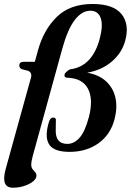

<svg xmlns="http://www.w3.org/2000/svg" viewBox="-38 -732 640 940"><path d="M-10.5 96.5 113.5 -351.5Q120.5 -376 99.5 -385.5L68 -393.5Q56 -400 56.5 -412Q57 -429.5 78.5 -429.5H132.5L147.5 -484Q175.5 -586.5 240.2 -649.5Q305 -712.5 415 -712.5Q516.5 -712.5 556.8 -663.2Q597 -614 575 -532.5Q559 -473.5 510 -431.2Q461 -389 389 -376Q447.5 -365.5 482 -333.2Q516.5 -301 527 -253.8Q537.5 -206.5 523.5 -151Q504.5 -74.5 445.2 -31.5Q386 11.5 302.5 11.5Q230 11.5 205.5 -20.8Q181 -53 197 -118.5Q202 -141 208.2 -148.8Q214.5 -156.5 221.5 -156.5Q238 -156.5 235.5 -139L235 -102.5Q230.5 -27.5 291.5 -27.5Q324.5 -27.5 351.2 -57.2Q378 -87 397.5 -160Q419.5 -246 392.8 -297.5Q366 -349 291 -351.5Q275 -352.5 278 -367Q280 -377.5 303 -392Q361.5 -399.5 397.8 -439Q434 -478.5 451 -545.5Q467.5 -609 454.8 -644.2Q442 -679.5 404.5 -679.5Q362.5 -679.5 327.5 -633.5Q292.5 -587.5 266.5 -492L123 29Q115 57.5 115 74.5Q115 87.5 121.2 95.8Q127.5 104 134 111Q140.5 118 140.5 128Q140.5 142.5 124 156Q107.5 169.5 81 178.2Q54.5 187 25 187Q-35 187 -10.5 96.5Z"/></svg>

Font: Fraunces 144pt Soft SemiBold
Style: Italic
Weight: 600
Italic angle: -16°
Version: Version 1.000;[b76b70a41]